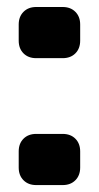

<svg xmlns="http://www.w3.org/2000/svg" viewBox="-20 -642 282 546"><path d="M33.2 -526.4V-572.3Q33.2 -594.7 46.9 -608.4Q60.5 -622.1 83 -622.1H158.2Q180.7 -622.1 194.3 -608.4Q208 -594.7 208 -572.3V-526.4Q208 -503.9 194.3 -490.2Q180.7 -476.6 158.2 -476.6H83Q60.5 -476.6 46.9 -490.2Q33.2 -503.9 33.2 -526.4ZM33.2 -165.5V-211.4Q33.2 -233.9 46.9 -247.6Q60.5 -261.2 83 -261.2H158.2Q180.7 -261.2 194.3 -247.6Q208 -233.9 208 -211.4V-165.5Q208 -143.1 194.3 -129.4Q180.7 -115.7 158.2 -115.7H83Q60.5 -115.7 46.9 -129.4Q33.2 -143.1 33.2 -165.5Z"/></svg>

Font: Fz Anton Round
Style: Regular
Weight: 400
Designer: Vernon Adams
Foundry: Vernon Adams
Version: Version 2.0 Mod + VH boi FontZin